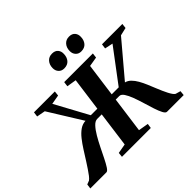

<svg xmlns="http://www.w3.org/2000/svg" viewBox="-237 -1248 1523 1523"><g transform="rotate(-45 525.0 -486.0)"><path d="M-25.5 0 -20 -39.5 11 -51.5Q23 -60 37.5 -78.5Q52 -97 68.8 -122.5Q85.5 -148 103.5 -175.5Q129 -216 154.8 -256.5Q180.5 -297 207 -330.5Q233.5 -364 263.2 -384.8Q293 -405.5 327 -406.5L152 -688.5L80 -702L85.5 -743H319.5L315 -702L236 -688L388 -408H461.5L499.5 -689L419 -702L424.5 -743H746L741 -702L660.5 -688.5L622.5 -408H701L911.5 -688L843 -702.5L848.5 -743H1077L1072 -702.5L1005.5 -687L763.5 -400.5Q789 -394.5 809.2 -374.2Q829.5 -354 846.2 -324.8Q863 -295.5 877.5 -261Q892 -226.5 906 -192Q916 -167.5 926 -144.8Q936 -122 945.8 -103.2Q955.5 -84.5 965 -71Q974.5 -57.5 984 -52L1026 -40L1022 0H835Q820.5 0 807 -25.8Q793.5 -51.5 780.2 -92Q767 -132.5 753.5 -178Q740 -223.5 724.8 -264.2Q709.5 -305 692.5 -330.5Q675.5 -356 655.5 -356H615.5L574.5 -54L659 -39.5L653 0H329.5L333.5 -39.5L414 -54L454 -351.5H403.5Q380 -351.5 356 -326Q332 -300.5 308.5 -260.5Q285 -220.5 262.8 -175.5Q240.5 -130.5 220.8 -90.5Q201 -50.5 184.5 -25.2Q168 0 155.5 0ZM501.5 -819Q472.5 -819 455 -838.2Q437.5 -857.5 438 -886.5Q438.5 -924 459.5 -947.8Q480.5 -971.5 515.5 -971.5Q549 -971.5 565.5 -952.2Q582 -933 581 -905Q581 -868 560.8 -843.5Q540.5 -819 501.5 -819ZM692.5 -819Q664 -819 646.5 -838.2Q629 -857.5 629.5 -886.5Q630 -924 651 -947.8Q672 -971.5 706.5 -971.5Q739.5 -971.5 756.2 -952.2Q773 -933 772 -905Q772 -868 751.8 -843.5Q731.5 -819 692.5 -819Z"/></g></svg>

Font: Merriweather 60pt ExtraBold
Style: Italic
Weight: 800
Italic angle: -7.8°
Version: Version 2.101